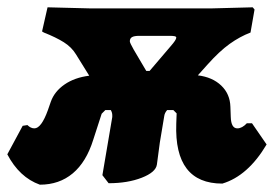

<svg xmlns="http://www.w3.org/2000/svg" viewBox="-53 -495 749 525"><path d="M676 -100Q625 -14 555 7Q423 7 429 -157L430 -185L421 -194H404Q397 -186 396 -177L384 -105L376 -45Q373 -24 334.5 -9Q296 6 244 6L227 -16L254 -175V-180Q254 -187 250 -194H235L225 -184L202 -113Q183 -52 146 -21Q109 10 56 10Q0 -10 -33 -73L9 -151L22 -153Q31 -144 41 -144Q60 -144 78 -194L86 -217Q96 -245 123.5 -264Q151 -283 191 -288L155 -346Q143 -366 121.5 -379.5Q100 -393 67 -406L62 -409L77 -475L195 -472H524L638 -475L643 -469L632 -406Q603 -395 575 -375Q547 -355 514 -318L488 -289Q528 -284 552 -261Q576 -238 577 -203L578 -175Q579 -144 596 -144Q609 -144 622 -158H636ZM302 -382Q302 -378 312.5 -359.5Q323 -341 347 -301H356L414 -369Q429 -386 429 -392Q429 -395 424.5 -396Q420 -397 411 -397H328Q314 -397 308 -393.5Q302 -390 302 -382Z"/></svg>

Font: Alegreya Black
Style: Italic
Weight: 900
Italic angle: -7°
Designer: Juan Pablo del Peral
Foundry: Huerta Tipografica
Version: Version 2.007; ttfautohint (v1.6)